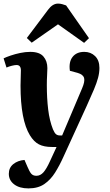

<svg xmlns="http://www.w3.org/2000/svg" viewBox="-24 -816 609 1066"><path d="M329 53Q307 102 282 142Q257 182 222 206Q187 230 134 230Q84 230 54.5 207.5Q25 185 25 149Q25 115 50 95Q75 75 112 72L128 109Q140 138 150 149Q160 160 178 160Q200 160 217 141Q234 122 253 80L290 0H264Q220 0 192 -14.5Q164 -29 142 -65Q90 -150 90 -341Q90 -360 91 -384.5Q92 -409 92 -425Q92 -455 68 -455Q58 -455 42 -451Q26 -447 12 -441L-4 -492Q10 -499 35 -507.5Q60 -516 88.5 -522Q117 -528 144 -528Q195 -528 217 -502.5Q239 -477 239 -438Q239 -421 237.5 -397.5Q236 -374 236 -343Q236 -270 243.5 -208Q251 -146 270 -98Q279 -77 287.5 -70.5Q296 -64 308 -64H321L432 -326Q448 -363 443 -382.5Q438 -402 408 -411L364 -423Q357 -472 379 -500Q401 -528 444 -528Q480 -528 504 -504.5Q528 -481 528 -439Q528 -412 520.5 -384Q513 -356 497.5 -319Q482 -282 457 -227ZM470 -604 443 -578 298 -681 152 -579 125 -605 243 -762Q268 -796 298 -796Q310 -796 321 -793Q332 -790 343 -786Z"/></svg>

Font: Literata 36pt
Style: Bold Italic
Weight: 700
Italic angle: -2°
Designer: Latin by Veronika Burian and Jose Scaglione. Greek by Irene Vlachou. Cyrillic by Vera Evstafieva
Foundry: TypeTogether
Version: Version 3.002